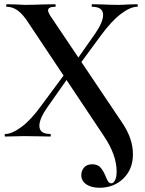

<svg xmlns="http://www.w3.org/2000/svg" viewBox="-20 -645 687 907"><path d="M364 182Q364 162 377 146.5Q390 131 416 131Q441 131 454.5 146Q468 161 479 188Q485 204 491 212.5Q497 221 506 221Q516 221 523.5 206Q531 191 531 166Q531 87 471 -2L117 -533Q90 -576 65 -594.5Q40 -613 12 -613Q9 -613 9 -619Q9 -625 12 -625L55 -624Q83 -622 97 -622Q132 -622 184 -624L241 -625Q243 -625 243 -619Q243 -613 241 -613Q207 -613 207 -596Q207 -588 216 -573L558 -64Q608 10 608 84Q608 154 563 198Q518 242 450 242Q412 242 388 226Q364 210 364 182ZM5 -12Q36 -12 81 -45Q126 -78 175 -146L298 -312L316 -298L205 -140Q166 -85 166 -51Q166 -12 218 -12Q220 -12 220 -6Q220 0 218 0Q185 0 168 -1L94 -2L47 -1Q34 0 5 0Q2 0 2 -6Q2 -12 5 -12ZM317 -326 428 -484Q467 -540 467 -574Q467 -613 415 -613Q413 -613 413 -619Q413 -625 415 -625L465 -624Q505 -622 539 -622Q560 -622 586 -624L628 -625Q631 -625 631 -619Q631 -613 628 -613Q596 -613 551.5 -579.5Q507 -546 457 -478L335 -312Z"/></svg>

Font: Cormorant Unicase
Style: Bold
Weight: 700
Designer: Christian Thalmann (Catharsis Fonts)
Foundry: Catharsis Fonts
Version: Version 4.000